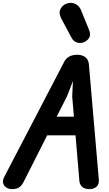

<svg xmlns="http://www.w3.org/2000/svg" viewBox="-41 -1307 752 1327"><path d="M42 0Q20.5 0 3.2 -10.8Q-14 -21.5 -19.2 -40.5Q-24.5 -59.5 -11 -85.5L403 -880.5Q413 -901 435.5 -914.8Q458 -928.5 493 -928.5Q526.5 -928.5 548.8 -911.8Q571 -895 573.5 -861L642 -66Q644.5 -32.5 625.8 -16.2Q607 0 577 0Q544 0 526.8 -15.8Q509.5 -31.5 507.5 -58L481 -371.5H285L120.5 -46.5Q106 -20.5 88.5 -10.2Q71 0 42 0ZM350.5 -500.5H470L458 -640L463 -747L422 -641ZM546.5 -1019Q523 -1006 496 -1011.8Q469 -1017.5 453.5 -1046L384.5 -1175Q362.5 -1216.5 377.2 -1245Q392 -1273.5 422 -1283Q452 -1293 479.2 -1280Q506.5 -1267 518 -1239L575 -1099.5Q586.5 -1070 577.5 -1050.5Q568.5 -1031 546.5 -1019Z"/></svg>

Font: Edu VIC WA NT Hand
Style: Regular
Weight: 400
Designer: Tina and Corey Anderson, Eben Sorkin, Mirko Velimirovic
Foundry: Google for Education
Version: Version 1.000